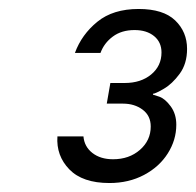

<svg xmlns="http://www.w3.org/2000/svg" viewBox="-20 -781 437 428"><path d="M108 -477H166Q168 -454 186 -440Q204 -426 232 -426Q268 -426 292 -447Q316 -468 316 -499Q316 -523 298 -536.5Q280 -550 254 -550H218L226 -596H258Q294 -596 317 -615Q340 -634 340 -664Q340 -687 323.5 -700.5Q307 -714 280 -714Q251 -714 231.5 -699.5Q212 -685 204 -663H147Q162 -704 197 -732.5Q232 -761 289 -761Q344 -761 370.5 -735.5Q397 -710 397 -672Q397 -639 380.5 -616.5Q364 -594 345 -583Q326 -572 321 -572V-570Q322 -570 335 -565.5Q348 -561 360.5 -544Q373 -527 373 -503Q373 -469 354 -439Q335 -409 301 -391Q267 -373 224 -373Q164 -373 134.5 -403.5Q105 -434 108 -477Z"/></svg>

Font: Be Vietnam
Style: Italic
Weight: 400
Italic angle: -9.33299°
Designer: Gabriel Lam
Foundry: TypeRant
Version: Version 3.000